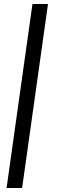

<svg xmlns="http://www.w3.org/2000/svg" viewBox="-20 -714 284 964"><path d="M13 230H91L221 -694H143Z"/></svg>

Font: Ronzino Oblique
Style: Italic
Weight: 400
Italic angle: -8°
Designer: Nunzio Mazzaferro
Foundry: Collletttivo
Version: Version 1.000;Glyphs 3.3 (3337)